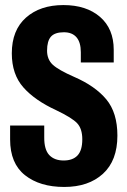

<svg xmlns="http://www.w3.org/2000/svg" viewBox="-20 -740 509 769"><path d="M20.5 -181.6Q20.5 -85.4 80.1 -38.3Q139.6 8.8 237.3 8.8Q334.5 8.8 392.3 -43.9Q450.2 -96.7 450.2 -196.8Q450.2 -288.6 405.8 -342Q361.3 -395.5 276.9 -432.1Q214.4 -459.5 191.4 -480.7Q168.5 -502 168.5 -537.1Q168.5 -575.7 184.1 -593.3Q199.7 -610.8 235.8 -610.8Q269 -610.8 286.4 -590.6Q303.7 -570.3 303.7 -531.2V-489.7H435.5V-540.5Q435.5 -625 380.6 -672.4Q325.7 -719.7 233.9 -719.7Q140.6 -719.7 84 -669.4Q27.3 -619.1 27.3 -526.4Q27.3 -442.4 73.5 -390.1Q119.6 -337.9 204.6 -298.8Q269 -268.1 289.3 -246.1Q309.6 -224.1 309.6 -182.1Q309.6 -137.7 290.5 -117.4Q271.5 -97.2 234.9 -97.2Q197.8 -97.2 177.2 -119.1Q156.7 -141.1 157.2 -190.4V-237.3H20.5Z"/></svg>

Font: Roboto Flex Super Cond Bold
Style: Regular
Weight: 700
Width: 3
Designer: Berlow after Robertson
Foundry: Google
Version: Version 3.000